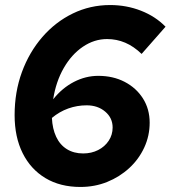

<svg xmlns="http://www.w3.org/2000/svg" viewBox="-20 -731 677 762"><path d="M299 11Q219 11 160.5 -24Q102 -59 70 -123Q38 -187 38 -274Q38 -366 67 -445Q96 -524 148 -584Q200 -644 269 -677.5Q338 -711 417 -711Q482 -711 539.5 -688.5Q597 -666 637 -625L542 -517Q511 -547 477 -561.5Q443 -576 405 -576Q354 -576 309 -545.5Q264 -515 233 -461Q202 -407 191 -337Q227 -382 273.5 -406Q320 -430 370 -430Q429 -430 475 -406Q521 -382 547.5 -340Q574 -298 574 -244Q574 -192 552.5 -145.5Q531 -99 493 -64Q455 -29 405.5 -9Q356 11 299 11ZM310 -122Q343 -122 369.5 -135.5Q396 -149 411.5 -172.5Q427 -196 427 -225Q427 -263 397.5 -288Q368 -313 324 -313Q286 -313 251 -300.5Q216 -288 186 -263Q188 -220 203 -188Q218 -156 245.5 -139Q273 -122 310 -122Z"/></svg>

Font: Red Hat Mono
Style: Italic
Weight: 300
Italic angle: -12°
Monospace: yes
Designer: Pentagram, MCKL
Foundry: Pentagram, MCKL
Version: Version 1.023